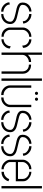

<svg xmlns="http://www.w3.org/2000/svg" viewBox="1264 -2002 743 3312"><g transform="rotate(90 1636.0 -346.5)"><path d="M223 5V-32Q250 -32 281 -45.5Q312 -59 333.5 -86Q355 -113 355 -153Q355 -179 335 -196Q315 -213 281.5 -224Q248 -235 206.5 -243.5Q165 -252 123 -262Q108 -266 84.5 -275.5Q61 -285 42.5 -306Q24 -327 24 -365Q24 -405 39 -434Q54 -463 78 -481.5Q102 -500 129 -508.5Q156 -517 180 -517V-479Q157 -479 130 -465Q103 -451 83.5 -425.5Q64 -400 64 -365Q64 -335 90 -320Q116 -305 165 -294.5Q214 -284 283 -266Q295 -263 313.5 -256.5Q332 -250 351 -237Q370 -224 382.5 -203.5Q395 -183 395 -153Q395 -105 372 -69.5Q349 -34 310 -14.5Q271 5 223 5ZM182 5Q134 5 97.5 -16.5Q61 -38 40.5 -71Q20 -104 20 -136L59 -143Q59 -111 79 -86Q99 -61 127.5 -47Q156 -33 182 -33ZM347 -368Q347 -405 324.5 -429.5Q302 -454 272.5 -466Q243 -478 222 -478V-517Q271 -517 307.5 -495Q344 -473 365 -440.5Q386 -408 386 -374Z M614 0Q569 0 538 -15Q507 -30 489 -53Q471 -76 463 -99.5Q455 -123 455 -141V-372Q455 -394 465 -419Q475 -444 495 -466Q515 -488 545 -502Q575 -516 615 -516V-478Q580 -478 553 -460Q526 -442 511 -417Q496 -392 496 -369V-141Q496 -121 511 -96.5Q526 -72 552.5 -55Q579 -38 614 -38ZM658 1V-37Q686 -37 712 -51.5Q738 -66 756 -90.5Q774 -115 777 -145L778 -159L817 -144Q817 -105 794 -72Q771 -39 734.5 -19Q698 1 658 1ZM767 -358 766 -374Q763 -410 745.5 -432.5Q728 -455 704.5 -466Q681 -477 659 -477V-516Q700 -516 733 -496.5Q766 -477 786 -444.5Q806 -412 806 -372Z M887 -1V-698H926V-454Q939 -472 969.5 -491.5Q1000 -511 1050 -511V-473Q1021 -473 992.5 -457.5Q964 -442 945.5 -417.5Q927 -393 927 -365V-1ZM1212 -1V-365Q1212 -392 1199.5 -416.5Q1187 -441 1161 -457Q1135 -473 1095 -473V-511Q1145 -511 1180 -491Q1215 -471 1233.5 -440Q1252 -409 1252 -374V-1Z M1334 0V-698H1374V0Z M1692 -577Q1681 -577 1672.5 -585Q1664 -593 1664 -604Q1664 -615 1672.5 -623Q1681 -631 1692 -631Q1703 -631 1711 -623Q1719 -615 1719 -604Q1719 -593 1711 -585Q1703 -577 1692 -577ZM1591 -577Q1580 -577 1571.5 -585Q1563 -593 1563 -604Q1563 -615 1571.5 -623Q1580 -631 1591 -631Q1602 -631 1610 -623Q1618 -615 1618 -604Q1618 -593 1610 -585Q1602 -577 1591 -577ZM1662 5V-35Q1698 -35 1726.5 -52Q1755 -69 1771.5 -93.5Q1788 -118 1788 -142V-514H1828V-137Q1828 -119 1818 -95Q1808 -71 1787 -48Q1766 -25 1735 -10Q1704 5 1662 5ZM1620 5Q1578 5 1546.5 -9.5Q1515 -24 1494.5 -46.5Q1474 -69 1464 -93.5Q1454 -118 1454 -137V-514H1494V-142Q1494 -119 1511 -94Q1528 -69 1556.5 -52Q1585 -35 1620 -35Z M2089 5V-32Q2116 -32 2147 -45.5Q2178 -59 2199.5 -86Q2221 -113 2221 -153Q2221 -179 2201 -196Q2181 -213 2147.5 -224Q2114 -235 2072.5 -243.5Q2031 -252 1989 -262Q1974 -266 1950.5 -275.5Q1927 -285 1908.5 -306Q1890 -327 1890 -365Q1890 -405 1905 -434Q1920 -463 1944 -481.5Q1968 -500 1995 -508.5Q2022 -517 2046 -517V-479Q2023 -479 1996 -465Q1969 -451 1949.5 -425.5Q1930 -400 1930 -365Q1930 -335 1956 -320Q1982 -305 2031 -294.5Q2080 -284 2149 -266Q2161 -263 2179.5 -256.5Q2198 -250 2217 -237Q2236 -224 2248.5 -203.5Q2261 -183 2261 -153Q2261 -105 2238 -69.5Q2215 -34 2176 -14.5Q2137 5 2089 5ZM2048 5Q2000 5 1963.5 -16.5Q1927 -38 1906.5 -71Q1886 -104 1886 -136L1925 -143Q1925 -111 1945 -86Q1965 -61 1993.5 -47Q2022 -33 2048 -33ZM2213 -368Q2213 -405 2190.5 -429.5Q2168 -454 2138.5 -466Q2109 -478 2088 -478V-517Q2137 -517 2173.5 -495Q2210 -473 2231 -440.5Q2252 -408 2252 -374Z M2504 5V-32Q2531 -32 2562 -45.5Q2593 -59 2614.5 -86Q2636 -113 2636 -153Q2636 -179 2616 -196Q2596 -213 2562.5 -224Q2529 -235 2487.5 -243.5Q2446 -252 2404 -262Q2389 -266 2365.5 -275.5Q2342 -285 2323.5 -306Q2305 -327 2305 -365Q2305 -405 2320 -434Q2335 -463 2359 -481.5Q2383 -500 2410 -508.5Q2437 -517 2461 -517V-479Q2438 -479 2411 -465Q2384 -451 2364.5 -425.5Q2345 -400 2345 -365Q2345 -335 2371 -320Q2397 -305 2446 -294.5Q2495 -284 2564 -266Q2576 -263 2594.5 -256.5Q2613 -250 2632 -237Q2651 -224 2663.5 -203.5Q2676 -183 2676 -153Q2676 -105 2653 -69.5Q2630 -34 2591 -14.5Q2552 5 2504 5ZM2463 5Q2415 5 2378.5 -16.5Q2342 -38 2321.5 -71Q2301 -104 2301 -136L2340 -143Q2340 -111 2360 -86Q2380 -61 2408.5 -47Q2437 -33 2463 -33ZM2628 -368Q2628 -405 2605.5 -429.5Q2583 -454 2553.5 -466Q2524 -478 2503 -478V-517Q2552 -517 2588.5 -495Q2625 -473 2646 -440.5Q2667 -408 2667 -374Z M2900 0Q2860 0 2829.5 -15Q2799 -30 2778 -52.5Q2757 -75 2746.5 -99Q2736 -123 2736 -141V-377Q2736 -395 2746.5 -418.5Q2757 -442 2777.5 -464.5Q2798 -487 2828.5 -501.5Q2859 -516 2899 -516V-478Q2863 -478 2835.5 -459.5Q2808 -441 2792 -415.5Q2776 -390 2776 -369V-285H3067V-369Q3067 -399 3049 -424Q3031 -449 3003 -464.5Q2975 -480 2944 -480V-516Q2982 -516 3019.5 -497Q3057 -478 3082 -447Q3107 -416 3107 -378V-247H2776V-141Q2776 -123 2793 -99Q2810 -75 2838.5 -56.5Q2867 -38 2900 -38ZM2944 0V-41Q2980 -41 3006 -57Q3032 -73 3048.5 -94.5Q3065 -116 3069 -134L3108 -120Q3099 -88 3077 -60.5Q3055 -33 3021.5 -16.5Q2988 0 2944 0Z M3190 0V-698H3230V0Z"/></g></svg>

Font: Stick No Bills ExtraLight ExtraLight
Style: Regular
Weight: 250
Version: Version 2.000